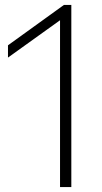

<svg xmlns="http://www.w3.org/2000/svg" viewBox="-20 -762 414 782"><path d="M224.5 0V-698L240.5 -691L12.5 -527.5V-577.5L240.5 -742H270.5V0Z"/></svg>

Font: Encode Sans SemiExpanded ExtraLight
Style: Regular
Weight: 250
Width: 6
Designer: Multiple Designers
Foundry: Impallari Type
Version: Version 3.002